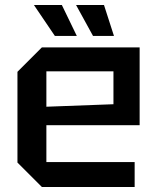

<svg xmlns="http://www.w3.org/2000/svg" viewBox="-20 -750 630 770"><path d="M50 -98V-462L148 -560H540V-248H166V-100H520V0H148ZM166 -322 435 -332V-464H166ZM397 -730 437 -606H353L285 -730ZM228 -730 288 -606H200L116 -730Z"/></svg>

Font: Tektur Medium
Style: Regular
Weight: 500
Designer: Adam Jagosz
Foundry: Adam Jagosz
Version: Version 1.005;gftools[0.9.30]